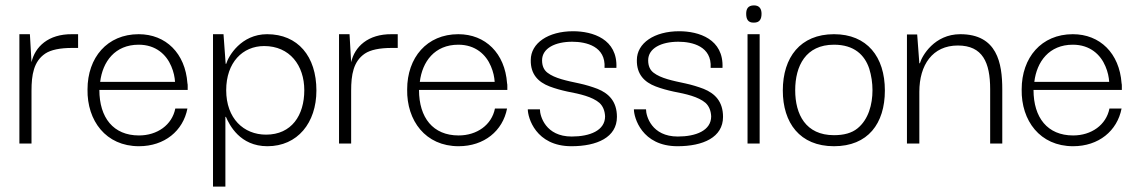

<svg xmlns="http://www.w3.org/2000/svg" viewBox="-20 -533 4230 713"><path d="M97 0V-196C97 -255 105 -305 148 -334C169 -348 203 -355 248 -355H270V-406H248C159 -407 110 -359 97 -302L91 -406H52V0Z M496 10C591 10 660 -47 676 -130H631C619 -69 564 -30 496 -30C401 -30 349 -96 349 -199H677C677 -203 677 -207 677 -212C677 -217 677 -221 676 -224C668 -335 596 -406 495 -406C378 -406 305 -319 305 -201C303 -85 373 10 496 10ZM352 -229C361 -304 407 -367 495 -367C559 -367 598 -330 616 -287C625 -266 629 -246 630 -229Z M973 10C1085 10 1155 -77 1155 -197C1155 -324 1086 -406 972 -406C875 -406 828 -324 820 -296H818L810 -406H771V160H817V-99H819C832 -69 871 10 973 10ZM968 -33C885 -33 820 -93 820 -198C820 -301 881 -362 961 -362C1056 -362 1110 -290 1110 -198C1110 -105 1063 -33 968 -33Z M1284 0V-196C1284 -255 1292 -305 1335 -334C1356 -348 1390 -355 1435 -355H1457V-406H1435C1346 -407 1297 -359 1284 -302L1278 -406H1239V0Z M1683 10C1778 10 1847 -47 1863 -130H1818C1806 -69 1751 -30 1683 -30C1588 -30 1536 -96 1536 -199H1864C1864 -203 1864 -207 1864 -212C1864 -217 1864 -221 1863 -224C1855 -335 1783 -406 1682 -406C1565 -406 1492 -319 1492 -201C1490 -85 1560 10 1683 10ZM1539 -229C1548 -304 1594 -367 1682 -367C1746 -367 1785 -330 1803 -287C1812 -266 1816 -246 1817 -229Z M2102 10C2197 10 2271 -23 2271 -99C2271 -156 2241 -186 2199 -203C2178 -211 2155 -218 2132 -223C2085 -233 2040 -242 2013 -263C2000 -273 1993 -288 1993 -309C1993 -354 2042 -378 2105 -378C2157 -378 2230 -361 2225 -281H2269C2274 -388 2181 -417 2108 -417C2016 -417 1951 -373 1951 -310C1950 -257 1979 -228 2021 -212C2042 -204 2064 -198 2087 -193C2134 -184 2179 -174 2206 -151C2219 -139 2226 -122 2227 -101C2227 -48 2170 -26 2103 -26C2006 -26 1985 -102 1985 -127H1940C1940 -97 1969 10 2102 10Z M2496 10C2591 10 2665 -23 2665 -99C2665 -156 2635 -186 2593 -203C2572 -211 2549 -218 2526 -223C2479 -233 2434 -242 2407 -263C2394 -273 2387 -288 2387 -309C2387 -354 2436 -378 2499 -378C2551 -378 2624 -361 2619 -281H2663C2668 -388 2575 -417 2502 -417C2410 -417 2345 -373 2345 -310C2344 -257 2373 -228 2415 -212C2436 -204 2458 -198 2481 -193C2528 -184 2573 -174 2600 -151C2613 -139 2620 -122 2621 -101C2621 -48 2564 -26 2497 -26C2400 -26 2379 -102 2379 -127H2334C2334 -97 2363 10 2496 10Z M2780 -449C2801 -449 2808 -462 2808 -482C2808 -499 2801 -513 2780 -513C2757 -513 2751 -499 2751 -482C2751 -463 2757 -448 2780 -449ZM2801 0V-406H2756V0Z M3077 10C3203 10 3266 -74 3266 -197C3266 -322 3200 -406 3077 -406C2952 -406 2887 -320 2887 -197C2887 -77 2950 10 3077 10ZM3077 -31C2972 -31 2933 -108 2933 -198C2933 -288 2972 -367 3077 -367C3152 -367 3191 -329 3208 -278C3216 -252 3220 -225 3220 -198C3220 -145 3205 -89 3164 -56C3143 -39 3114 -31 3077 -31Z M3394 0V-192C3394 -292 3443 -364 3537 -364C3629 -364 3657 -301 3657 -202V0H3702V-201C3702 -299 3683 -406 3546 -406C3450 -406 3404 -326 3396 -298H3394L3386 -405H3348V0Z M3965 10C4060 10 4129 -47 4145 -130H4100C4088 -69 4033 -30 3965 -30C3870 -30 3818 -96 3818 -199H4146C4146 -203 4146 -207 4146 -212C4146 -217 4146 -221 4145 -224C4137 -335 4065 -406 3964 -406C3847 -406 3774 -319 3774 -201C3772 -85 3842 10 3965 10ZM3821 -229C3830 -304 3876 -367 3964 -367C4028 -367 4067 -330 4085 -287C4094 -266 4098 -246 4099 -229Z"/></svg>

Font: OSH Darker Grotesque
Style: Regular
Weight: 400
Designer: Gabriel Lam
Foundry: TypeRant
Version: Version 1.000;Glyphs 3.1.1 (3148)